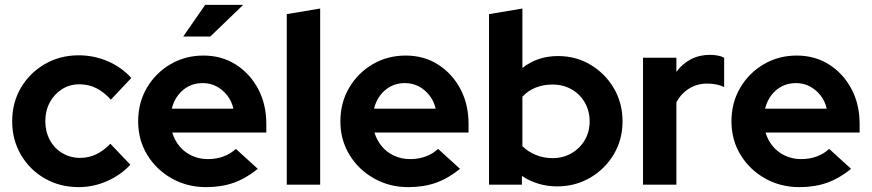

<svg xmlns="http://www.w3.org/2000/svg" viewBox="-20 -758 3578 788"><path d="M303 10Q226 10 164 -25.5Q102 -61 66 -122.5Q30 -184 30 -260Q30 -337 66 -398Q102 -459 164 -495Q226 -531 303 -531Q365 -531 421.5 -507Q478 -483 519 -438L435 -349Q406 -381 374.5 -396.5Q343 -412 306 -412Q266 -412 234.5 -392Q203 -372 184.5 -338Q166 -304 166 -260Q166 -218 184.5 -183.5Q203 -149 236 -129.5Q269 -110 309 -110Q344 -110 374.5 -124.5Q405 -139 433 -168L515 -82Q475 -39 419 -14.5Q363 10 303 10Z M826 10Q748 10 684.5 -26Q621 -62 584 -123Q547 -184 547 -260Q547 -336 582.5 -397Q618 -458 679 -494Q740 -530 815 -530Q890 -530 948 -493Q1006 -456 1039.5 -393Q1073 -330 1073 -250V-214H687Q696 -183 716.5 -158Q737 -133 767.5 -119Q798 -105 833 -105Q868 -105 897.5 -116Q927 -127 948 -147L1038 -65Q990 -26 939.5 -8Q889 10 826 10ZM685 -312H938Q931 -343 912.5 -366.5Q894 -390 868.5 -403.5Q843 -417 812 -417Q780 -417 754.5 -404Q729 -391 711 -367.5Q693 -344 685 -312ZM732 -608 822 -738H978L843 -608Z M1157 0V-700L1294 -723V0Z M1656 10Q1578 10 1514.5 -26Q1451 -62 1414 -123Q1377 -184 1377 -260Q1377 -336 1412.5 -397Q1448 -458 1509 -494Q1570 -530 1645 -530Q1720 -530 1778 -493Q1836 -456 1869.5 -393Q1903 -330 1903 -250V-214H1517Q1526 -183 1546.5 -158Q1567 -133 1597.5 -119Q1628 -105 1663 -105Q1698 -105 1727.5 -116Q1757 -127 1778 -147L1868 -65Q1820 -26 1769.5 -8Q1719 10 1656 10ZM1515 -312H1768Q1761 -343 1742.5 -366.5Q1724 -390 1698.5 -403.5Q1673 -417 1642 -417Q1610 -417 1584.5 -404Q1559 -391 1541 -367.5Q1523 -344 1515 -312Z M1987 0V-700L2124 -723V-479Q2186 -528 2270 -528Q2344 -528 2404 -492Q2464 -456 2499.5 -395.5Q2535 -335 2535 -260Q2535 -185 2499 -124.5Q2463 -64 2402 -28.5Q2341 7 2266 7Q2227 7 2190 -4Q2153 -15 2122 -36V0ZM2248 -109Q2291 -109 2325.5 -129Q2360 -149 2380 -183Q2400 -217 2400 -260Q2400 -303 2380 -337.5Q2360 -372 2325.5 -391.5Q2291 -411 2248 -411Q2210 -411 2178.5 -398.5Q2147 -386 2124 -361V-158Q2146 -136 2178.5 -122.5Q2211 -109 2248 -109Z M2619 0V-521H2756V-463Q2781 -497 2816 -515Q2851 -533 2895 -533Q2933 -532 2952 -521V-401Q2937 -408 2919 -411.5Q2901 -415 2882 -415Q2842 -415 2809 -395Q2776 -375 2756 -338V0Z M3261 10Q3183 10 3119.5 -26Q3056 -62 3019 -123Q2982 -184 2982 -260Q2982 -336 3017.5 -397Q3053 -458 3114 -494Q3175 -530 3250 -530Q3325 -530 3383 -493Q3441 -456 3474.5 -393Q3508 -330 3508 -250V-214H3122Q3131 -183 3151.5 -158Q3172 -133 3202.5 -119Q3233 -105 3268 -105Q3303 -105 3332.5 -116Q3362 -127 3383 -147L3473 -65Q3425 -26 3374.5 -8Q3324 10 3261 10ZM3120 -312H3373Q3366 -343 3347.5 -366.5Q3329 -390 3303.5 -403.5Q3278 -417 3247 -417Q3215 -417 3189.5 -404Q3164 -391 3146 -367.5Q3128 -344 3120 -312Z"/></svg>

Font: Red Hat Display ExtraBold
Style: Regular
Weight: 800
Designer: Pentagram, MCKL
Foundry: Pentagram, MCKL
Version: Version 1.023